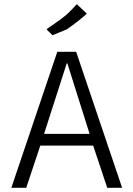

<svg xmlns="http://www.w3.org/2000/svg" viewBox="-20 -895 636 915"><path d="M253 -648H343L562 0H491L424 -201H172L105 0H34ZM190 -257H407L301 -593H298ZM346 -875 394 -830Q352 -792 298 -755L230 -727Q225 -733 216 -741Q207 -749 202 -756L222 -770Q283 -811 305.5 -833Q328 -855 346 -875Z"/></svg>

Font: Gafata
Style: Regular
Weight: 400
Designer: Lautaro Hourcade
Foundry: Lautaro Hourcade
Version: Version 4.002; ttfautohint (v0.94.20-1c74) -l 7 -r 28 -G 0 -